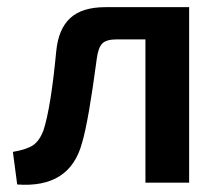

<svg xmlns="http://www.w3.org/2000/svg" viewBox="-20 -510 618 536"><path d="M508 -490V0H386V-400H305Q277 -400 265.5 -388.5Q254 -377 250 -345Q227 -171 209 -111Q175 16 28 5L16 -86Q56 -93 73 -105Q90 -117 101 -145Q122 -209 137 -367Q143 -429 176 -459.5Q209 -490 274 -490Z"/></svg>

Font: Exo 2.0 Semi Bold
Style: Regular
Weight: 600
Designer: Natanael Gama
Version: Version 1.001;PS 001.001;hotconv 1.0.70;makeotf.lib2.5.58329